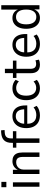

<svg xmlns="http://www.w3.org/2000/svg" viewBox="1374 -2122 758 3545"><g transform="rotate(-90 1752.5 -350.0)"><path d="M68 -611V-703H166V-611ZM77 0V-490H158V0Z M312 0V-490H389V-389H385Q404 -440 447.5 -469.5Q491 -499 549 -499Q600 -499 636 -479.5Q672 -460 690.5 -419.5Q709 -379 709 -316V0H627V-311Q627 -352 616.5 -378.5Q606 -405 584 -417.5Q562 -430 528 -430Q490 -430 459 -412.5Q428 -395 410.5 -363.5Q393 -332 393 -291V0Z M887 0V-427H798V-490H909L887 -469V-511Q887 -605 933.5 -653Q980 -701 1076 -707L1118 -709L1124 -644L1076 -641Q1041 -639 1017 -626.5Q993 -614 981 -588.5Q969 -563 969 -520V-476L952 -490H1102V-427H969V0Z M1396 9Q1323 9 1270 -20Q1217 -49 1188 -105.5Q1159 -162 1159 -244Q1159 -321 1186 -378Q1213 -435 1262.5 -467Q1312 -499 1379 -499Q1443 -499 1487.5 -470.5Q1532 -442 1555 -388Q1578 -334 1578 -257V-225H1221V-282H1524L1507 -265Q1507 -353 1474.5 -395Q1442 -437 1379 -437Q1336 -437 1304.5 -415.5Q1273 -394 1255.5 -353.5Q1238 -313 1238 -254V-241Q1238 -178 1256.5 -138Q1275 -98 1311 -78Q1347 -58 1398 -58Q1435 -58 1472.5 -69.5Q1510 -81 1542 -109L1570 -51Q1536 -21 1490 -6Q1444 9 1396 9Z M1897 9Q1828 9 1778.5 -21.5Q1729 -52 1702 -109Q1675 -166 1675 -246Q1675 -325 1702 -382Q1729 -439 1778.5 -469Q1828 -499 1897 -499Q1942 -499 1982.5 -483.5Q2023 -468 2051 -440L2022 -380Q1997 -405 1966 -417.5Q1935 -430 1903 -430Q1833 -430 1795.5 -383.5Q1758 -337 1758 -245Q1758 -155 1796 -107.5Q1834 -60 1902 -60Q1935 -60 1965.5 -72.5Q1996 -85 2020 -109L2050 -49Q2023 -22 1982 -6.5Q1941 9 1897 9Z M2334 9Q2254 9 2213.5 -34Q2173 -77 2173 -160V-425H2085V-490H2174V-638H2254V-490H2405V-425H2254V-168Q2254 -112 2276.5 -86.5Q2299 -61 2345 -61Q2363 -61 2379 -65Q2395 -69 2410 -74L2423 -11Q2408 -2 2383 3.5Q2358 9 2334 9Z M2714 9Q2641 9 2588 -20Q2535 -49 2506 -105.5Q2477 -162 2477 -244Q2477 -321 2504 -378Q2531 -435 2580.5 -467Q2630 -499 2697 -499Q2761 -499 2805.5 -470.5Q2850 -442 2873 -388Q2896 -334 2896 -257V-225H2539V-282H2842L2825 -265Q2825 -353 2792.5 -395Q2760 -437 2697 -437Q2654 -437 2622.5 -415.5Q2591 -394 2573.5 -353.5Q2556 -313 2556 -254V-241Q2556 -178 2574.5 -138Q2593 -98 2629 -78Q2665 -58 2716 -58Q2753 -58 2790.5 -69.5Q2828 -81 2860 -109L2888 -51Q2854 -21 2808 -6Q2762 9 2714 9Z M3194 9Q3132 9 3087 -22Q3042 -53 3017.5 -110Q2993 -167 2993 -245Q2993 -324 3017.5 -380.5Q3042 -437 3087 -468Q3132 -499 3193 -499Q3253 -499 3294.5 -468.5Q3336 -438 3352 -383H3347V-705H3428V0H3351V-111H3355Q3338 -53 3296 -22Q3254 9 3194 9ZM3212 -58Q3277 -58 3312.5 -106.5Q3348 -155 3348 -245Q3348 -336 3312.5 -384.5Q3277 -433 3212 -433Q3147 -433 3111 -384.5Q3075 -336 3075 -245Q3075 -155 3111 -106.5Q3147 -58 3212 -58Z"/></g></svg>

Font: Nunito Sans 10pt SemiCondensed
Style: Regular
Weight: 400
Width: 4
Designer: Vernon Adams
Foundry: Vernon Adams
Version: Version 3.101;gftools[0.9.27]